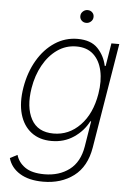

<svg xmlns="http://www.w3.org/2000/svg" viewBox="-61 -756 714 1017"><g transform="rotate(5 296.0 -247.0)"><path d="M207 215.9Q131 215.9 83.1 186.4Q35.2 157 21 106.5L60 86.3Q71.4 125.7 107.6 150.9Q143.8 176.1 210.2 176.1Q288.7 176.1 342.9 135.3Q397 94.5 410.9 11L432.9 -124.6H428.6Q401.6 -71.7 350.5 -37.3Q299.4 -2.8 232.6 -2.8Q168 -2.8 124.5 -36.2Q81 -69.6 63.7 -130.3Q46.5 -191.1 60 -272.7Q73.9 -354.8 111.2 -418.1Q148.4 -481.5 203.3 -517.6Q258.2 -553.6 324.2 -553.6Q395.2 -553.6 431.6 -515.1Q468 -476.6 479 -423.7H484L503.9 -545.5H545.8L453.5 12.8Q436.4 115.4 369.5 165.7Q302.6 215.9 207 215.9ZM239.7 -43Q321.4 -43 381 -104.6Q440.7 -166.2 458.5 -273.1Q469.8 -342 457.7 -396.3Q445.7 -450.6 411.4 -481.9Q377.1 -513.1 321.4 -513.1Q265.3 -513.1 220 -481.4Q174.7 -449.6 144.5 -395.2Q114.3 -340.9 103.3 -273.1Q86.6 -170.8 121.1 -106.9Q155.5 -43 239.7 -43ZM361.5 -642Q346.2 -642 336.1 -652.5Q326 -663 327.4 -677.9Q328.1 -690.7 338.8 -700.5Q349.4 -710.2 363.3 -710.2Q378.9 -710.2 388.8 -699.8Q398.8 -689.3 397.4 -674.4Q396.7 -661.2 386 -651.6Q375.4 -642 361.5 -642Z"/></g></svg>

Font: Inter Extra Light  BETA
Style: Italic
Weight: 200
Italic angle: 9.39999°
Designer: Rasmus Andersson
Foundry: rsms
Version: Version 3.011;git-f93a4a705